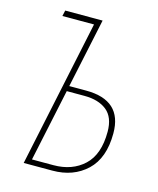

<svg xmlns="http://www.w3.org/2000/svg" viewBox="-108 -791 715 868"><g transform="rotate(15 249.0 -357.0)"><path d="M220 0Q318 0 380.5 -59Q443 -118 443 -234Q443 -389 274 -389H195L264 -714H89L83 -687H231L86 0ZM190 -364H273Q339 -364 377.5 -333Q416 -302 416 -234Q416 -128 361 -76.5Q306 -25 218 -25H118Z"/></g></svg>

Font: Noto Sans Display SemiCondensed Thin
Style: Italic
Weight: 250
Width: 4
Designer: Monotype Design team
Foundry: Monotype Imaging Inc.
Version: 1.000